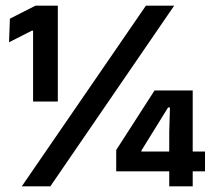

<svg xmlns="http://www.w3.org/2000/svg" viewBox="-20 -659 754 679"><path d="M97 -300V-550.5H92.5L12 -509.5L15 -593L105.5 -639H184.5V-300ZM57 0 496 -639H596L158 0ZM578.5 0V-191.5L581 -279H574.5L480 -126.5V-98.5L440.5 -123H705V-53H391V-128.5L526.5 -339H661.5V0Z"/></svg>

Font: Anek Gujarati SemiBold
Style: Regular
Weight: 600
Designer: Mrunmayee Ghaisas (Gujarati), Yesha Goshar (Latin)
Foundry: Ek Type
Version: Version 1.003